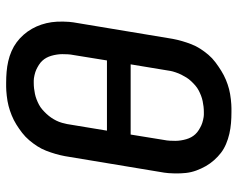

<svg xmlns="http://www.w3.org/2000/svg" viewBox="-96 -688 791 640"><g transform="rotate(90 300.0 -367.5)"><path d="M255 8Q237 8 219 6.5Q201 5 183.5 1Q166 -3 150 -10Q134 -17 120.5 -27Q107 -37 95.5 -50Q84 -63 75.5 -78Q67 -93 61.5 -109.5Q56 -126 53.5 -143.5Q51 -161 51.5 -182.5Q52 -204 54 -216L109 -547Q112 -563 116.5 -578.5Q121 -594 127 -609.5Q133 -625 142 -639Q151 -653 162 -666Q173 -679 187 -689.5Q201 -700 215.5 -709Q230 -718 245.5 -724.5Q261 -731 276.5 -735Q292 -739 310.5 -741Q329 -743 340 -743H354Q372 -743 390 -741.5Q408 -740 425.5 -736Q443 -732 459.5 -725Q476 -718 489 -708Q502 -698 513.5 -685Q525 -672 533.5 -657Q542 -642 548 -625.5Q554 -609 556 -591.5Q558 -574 557.5 -552.5Q557 -531 555 -519L500 -188Q497 -172 492.5 -156.5Q488 -141 482 -125.5Q476 -110 467 -96Q458 -82 447 -69Q436 -56 422.5 -45.5Q409 -35 394.5 -26Q380 -17 364 -10.5Q348 -4 332.5 0Q317 4 298.5 6Q280 8 269 8ZM194 -407H428L446 -518Q448 -528 448.5 -537.5Q449 -547 449 -556Q449 -565 447.5 -574.5Q446 -584 443.5 -592.5Q441 -601 437 -608.5Q433 -616 427 -622.5Q421 -629 413 -634Q405 -639 397.5 -642.5Q390 -646 379 -648.5Q368 -651 362 -651H353Q344 -651 335 -650Q326 -649 316.5 -647Q307 -645 298 -641.5Q289 -638 280.5 -633.5Q272 -629 264.5 -622.5Q257 -616 250 -608.5Q243 -601 238 -593Q233 -585 228.5 -576Q224 -567 220.5 -556.5Q217 -546 216 -540ZM248 -84H256Q265 -84 274 -85Q283 -86 292.5 -88Q302 -90 311 -93.5Q320 -97 328.5 -101.5Q337 -106 344.5 -112.5Q352 -119 359 -126.5Q366 -134 371.5 -142Q377 -150 381.5 -159Q386 -168 389 -178.5Q392 -189 393 -195L415 -328H181L163 -217Q161 -207 160.5 -197.5Q160 -188 160 -179Q160 -170 161.5 -160.5Q163 -151 165.5 -142.5Q168 -134 172 -126.5Q176 -119 182 -112.5Q188 -106 196 -101Q204 -96 211.5 -92.5Q219 -89 230 -86.5Q241 -84 248 -84Z"/></g></svg>

Font: Iosevka Aile Semibold
Style: Italic
Weight: 600
Italic angle: -9°
Designer: Belleve Invis
Foundry: Belleve Invis
Version: Version 31.1.0; ttfautohint (v1.8.4)